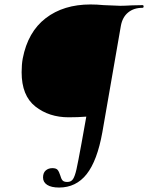

<svg xmlns="http://www.w3.org/2000/svg" viewBox="-20 -648 664 861"><path d="M173 148Q173 127 185 116.5Q197 106 215 106Q232 106 238.5 114Q245 122 250 138Q254 153 260 160.5Q266 168 282 168Q299 168 307.5 155Q316 142 323 111Q330 80 346 -8L367 -125Q331 -122 288 -122Q200 -122 138.5 -170.5Q77 -219 77 -324Q77 -359 82 -386Q105 -505 185 -566.5Q265 -628 386 -628Q414 -628 445 -625Q511 -622 519 -622Q538 -622 572 -624L619 -625Q624 -625 624 -619Q624 -613 619 -613Q580 -613 554.5 -592Q529 -571 522 -532L439 -55Q416 73 368.5 133Q321 193 245 193Q210 193 191.5 181Q173 169 173 148Z"/></svg>

Font: Cormorant Garamond SemiBold
Style: Italic
Weight: 600
Italic angle: -10°
Designer: Christian Thalmann (Catharsis Fonts)
Foundry: Catharsis Fonts
Version: Version 4.000